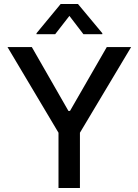

<svg xmlns="http://www.w3.org/2000/svg" viewBox="-20 -943 694 963"><path d="M139.6 -707 323.2 -386.7H331.1L515.6 -707H637.7L380.9 -277.3V0H273.4V-277.3L17.6 -707ZM328.1 -863.3 256.8 -771.5H163.1V-776.4L284.2 -922.9H371.1L493.2 -776.4V-771.5H398.4Z"/></svg>

Font: Pretendard Std Medium
Style: Regular
Weight: 500
Designer: Base glyphs from Inter by Rasmus Andersson; Hangeul glyphs from Noto Sans CJK(Source Han Sans) by Jang Soo-young and Kan
Foundry: Kil Hyung-jin
Version: Version 1.309